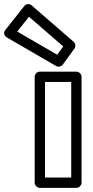

<svg xmlns="http://www.w3.org/2000/svg" viewBox="-133 -885 450 930"><path d="M7.4 -804 173.3 -660.1 144 -619.9 -49.5 -732.1ZM20.4 -858.9C8.5 -869.2 -7.5 -865.8 -15.6 -855.5L-106.6 -740.5C-120.9 -722.5 -108.1 -708.3 -99.5 -703.4L138.5 -565.4C148.6 -559.5 163.5 -561.7 171.2 -572.3L227.2 -649.3C234.5 -659.4 233.2 -674.4 223.4 -682.9ZM35 -513V0C35 15.1 49.3 25 60 25H237C252.1 25 262 10.7 262 0V-513C262 -528.1 247.7 -538 237 -538H60C44.9 -538 35 -523.7 35 -513ZM85 -488H212V-25H85Z"/></svg>

Font: Hussar Techniczny
Style: Bold 
Weight: 700
Foundry: Cannot Into Space Fonts
Version: Version 0.77